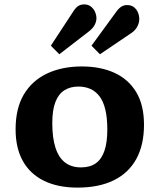

<svg xmlns="http://www.w3.org/2000/svg" viewBox="-20 -840 725 874"><path d="M333 14Q244 14 180.8 -16.7Q117.5 -47.5 84.2 -106.7Q51 -166 51 -251Q51 -347 88.7 -410.3Q126.5 -473.5 194.5 -505.5Q262.5 -537.5 352.5 -537.5Q437.5 -537.5 501 -508.5Q564.5 -479.5 600 -420.8Q635.5 -362 635.5 -272Q635.5 -180 600.3 -116Q565 -52 497.3 -19Q429.5 14 333 14ZM348.5 -78Q390 -78 416.5 -97Q443 -116 455.7 -154.3Q468.5 -192.5 468.5 -250Q468.5 -303.5 459.5 -341Q450.5 -378.5 433 -401.5Q415.5 -424.5 391.3 -435.2Q367 -446 336.5 -446Q300.5 -446 273.8 -429.5Q247 -413 232.5 -376.5Q218 -340 218 -279.5Q218 -211.5 232.8 -166.8Q247.5 -122 276.5 -100Q305.5 -78 348.5 -78ZM435 -593 396.5 -632 508.5 -785.5Q521.5 -803.5 533.3 -810.3Q545 -817 558 -817Q577.5 -817 589.8 -807.3Q602 -797.5 608 -783Q614 -768.5 614 -753.5Q614 -736.5 605 -719Q596 -701.5 577 -689ZM250 -593 211.5 -632 314 -788.5Q326 -807 337.5 -813.5Q349 -820 363 -820Q381.5 -820 394 -810Q406.5 -800 412.8 -785.5Q419 -771 419 -757Q419 -742 410.8 -726.3Q402.5 -710.5 383.5 -696Z"/></svg>

Font: Literata Variable Black
Style: Regular
Weight: 900
Designer: Latin by Veronika Burian and Jose Scaglione. Greek by Irene Vlachou. Cyrillic by Vera Evstafieva.
Foundry: TypeTogether
Version: Version 3.021